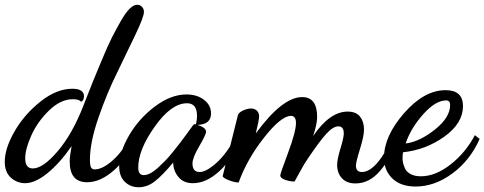

<svg xmlns="http://www.w3.org/2000/svg" viewBox="-36 -740 2036 807"><path d="M-16 -60Q-16 -116 25 -187.5Q66 -259 134 -313Q202 -367 268 -367Q317 -367 317 -335Q317 -319 305 -312Q297 -323 270 -323Q219 -323 170.5 -276Q122 -229 96 -171.5Q70 -114 70 -74Q70 -32 102 -32Q145 -32 207 -105Q269 -178 315 -297L354 -396L393 -490Q417 -548 434 -581.5Q451 -615 471.5 -651Q492 -687 509 -703.5Q526 -720 541 -720Q552 -720 560.5 -711.5Q569 -703 569 -690Q569 -669 533 -594L456 -434Q414 -350 378 -246Q342 -142 342 -69Q342 -45 346.5 -36.5Q351 -28 362 -28Q396 -28 440 -68Q484 -108 517 -176L536 -160Q503 -78 445 -26Q387 26 330 26Q257 26 257 -61Q257 -84 265 -126Q216 -55 164 -12.5Q112 30 69 30Q36 30 10 7Q-16 -16 -16 -60Z M465 -41Q465 -99 506 -170Q547 -241 614.5 -292Q682 -343 748 -343Q792 -343 821.5 -320.5Q851 -298 851 -263Q851 -217 794 -215Q830 -204 830 -186Q830 -174 801.5 -125.5Q773 -77 773 -53Q773 -17 803 -17Q831 -17 874.5 -56Q918 -95 959 -173L978 -154Q941 -71 886 -20.5Q831 30 775 30Q735 30 713.5 3.5Q692 -23 692 -57Q647 -3 615 22Q583 47 547 47Q512 47 488.5 24Q465 1 465 -41ZM545 -36Q545 -4 568 -4Q581 -4 595.5 -11.5Q610 -19 627 -34L658 -64Q673 -79 692 -103L722 -141L751 -180L775 -213Q778 -218 783 -218H785L787 -217Q792 -233 792 -254Q792 -306 750 -306Q684 -306 614.5 -208Q545 -110 545 -36Z M900 0Q960 -241 964 -256Q967 -267 985.5 -275.5Q1004 -284 1019 -284Q1034 -284 1043.5 -275Q1053 -266 1053 -251Q1053 -235 1039 -179Q1151 -332 1234 -332Q1297 -332 1297 -248Q1297 -219 1280 -168Q1350 -271 1425 -271Q1461 -271 1477.5 -249.5Q1494 -228 1494 -196Q1494 -168 1477 -113.5Q1460 -59 1460 -44Q1460 -17 1485 -17Q1548 -17 1620 -173L1637 -152Q1608 -77 1562.5 -23Q1517 31 1458 31Q1421 31 1401 9Q1381 -13 1381 -47Q1381 -70 1395 -116Q1409 -162 1409 -179Q1409 -209 1386 -209Q1364 -209 1335 -177Q1306 -145 1257 -72Q1244 -54 1225.5 -19.5Q1207 15 1202 23Q1184 23 1163 16Q1142 9 1142 -3Q1142 -10 1175 -98.5Q1208 -187 1208 -223Q1208 -253 1187 -253Q1146 -253 1074.5 -162.5Q1003 -72 967 27Q949 27 924.5 17Q900 7 900 0Z M1578 -77Q1578 -168 1662.5 -264.5Q1747 -361 1837 -361Q1910 -361 1910 -294Q1910 -222 1832 -166Q1754 -110 1658 -100Q1656 -90 1656 -77Q1656 -67 1657.5 -58Q1659 -49 1665.5 -33.5Q1672 -18 1689.5 -8.5Q1707 1 1733 1Q1794 1 1857.5 -48.5Q1921 -98 1960 -172L1980 -156Q1940 -66 1865.5 -11Q1791 44 1711 44Q1648 44 1613 10Q1578 -24 1578 -77ZM1669 -137Q1727 -144 1791.5 -195Q1856 -246 1856 -299Q1856 -318 1839 -318Q1795 -318 1743 -260Q1691 -202 1669 -137Z"/></svg>

Font: TypoPRO Dancing Script
Style: Bold
Weight: 700
Designer: Pablo Impallari
Foundry: Pablo Impallari. www.impallari.com Igino Marini. www.ikern.com
Version: Version 1.002